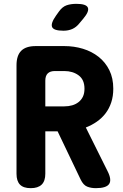

<svg xmlns="http://www.w3.org/2000/svg" viewBox="-20 -970 640 1000"><path d="M216 -416H315Q337 -416 356 -421.5Q375 -427 389.5 -438.5Q404 -450 412 -467Q420 -484 420 -508Q420 -555 389.5 -577.5Q359 -600 315 -600H266Q241 -600 228.5 -587.5Q216 -575 216 -550ZM216 -286V-65Q216 -27 197 -8.5Q178 10 140 10Q102 10 84 -8.5Q66 -27 66 -65V-630Q66 -681 90.5 -705.5Q115 -730 166 -730H315Q366 -730 412 -716Q458 -702 493.5 -674Q529 -646 549.5 -604.5Q570 -563 570 -508Q570 -469 559.5 -437Q549 -405 530 -380Q511 -355 484.5 -336.5Q458 -318 427 -306L540 -79Q563 -34 548.5 -12Q534 10 479 10Q454 10 434 2Q414 -6 400 -35L280 -286ZM311 -810Q260 -810 251.5 -829Q243 -848 272 -889L287 -910Q305 -935 327 -942.5Q349 -950 378 -950Q429 -950 437.5 -930.5Q446 -911 414 -873L393 -848Q377 -828 356.5 -819Q336 -810 311 -810Z"/></svg>

Font: Maple Mono NL ExtraBold
Style: Regular
Weight: 800
Monospace: yes
Designer: subframe7536
Version: Version 7.000